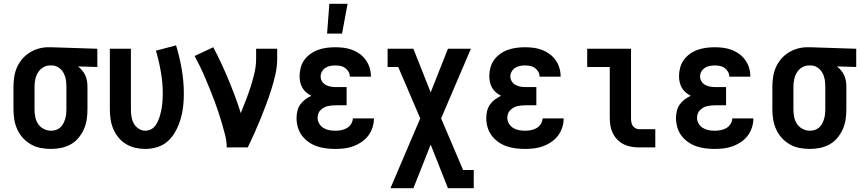

<svg xmlns="http://www.w3.org/2000/svg" viewBox="-20 -777 4540 1012"><path d="M249 8Q222 8 195 3Q168 -2 144 -15.5Q120 -29 101.5 -49Q83 -69 71.5 -94Q60 -119 55.5 -146Q51 -173 51 -200V-320Q51 -346 55 -372Q59 -398 69.5 -422Q80 -446 97 -466Q114 -486 136.5 -500Q159 -514 184 -521Q209 -528 235 -528H250L493 -520V-424L391 -427Q403 -418 413 -406Q423 -394 429.5 -380Q436 -366 438.5 -350.5Q441 -335 441 -320V-200Q441 -173 437 -146.5Q433 -120 422 -95.5Q411 -71 393.5 -50Q376 -29 352.5 -16Q329 -3 302.5 2.5Q276 8 249 8ZM249 -88Q262 -88 274.5 -92Q287 -96 297 -104.5Q307 -113 313 -124.5Q319 -136 323 -148.5Q327 -161 328.5 -174Q330 -187 330 -200V-320Q330 -339 327 -357.5Q324 -376 315 -392.5Q306 -409 290.5 -420Q275 -431 256 -432H244Q224 -432 207 -421.5Q190 -411 180 -394.5Q170 -378 166 -358.5Q162 -339 162 -320V-200Q162 -180 166 -160Q170 -140 181 -123.5Q192 -107 210.5 -97.5Q229 -88 249 -88Z M746 8Q719 8 693 2Q667 -4 644.5 -17.5Q622 -31 605 -51.5Q588 -72 577.5 -96.5Q567 -121 563 -147.5Q559 -174 559 -200V-520H670V-200Q670 -181 673 -162Q676 -143 685 -126.5Q694 -110 710.5 -99Q727 -88 745 -88Q760 -88 774 -94.5Q788 -101 797 -112.5Q806 -124 812 -137.5Q818 -151 822.5 -165.5Q827 -180 830 -194.5Q833 -209 834.5 -223.5Q836 -238 837 -253Q838 -268 838 -283Q838 -340 828 -397.5Q818 -455 802 -510L908 -538Q927 -476 938 -412Q949 -348 949 -283Q949 -250 945.5 -217Q942 -184 932.5 -151.5Q923 -119 907.5 -89Q892 -59 868 -36Q844 -13 811.5 -2.5Q779 8 746 8Z M1175 0Q1175 -32 1167 -63.5Q1159 -95 1150 -126Q1141 -157 1131 -187Q1121 -217 1109.5 -247.5Q1098 -278 1086 -307.5Q1074 -337 1061.5 -366.5Q1049 -396 1035 -425Q1021 -454 1006 -482L1104 -528Q1126 -487 1146 -444Q1166 -401 1184 -357.5Q1202 -314 1218.5 -270Q1235 -226 1249 -181Q1263 -215 1276.5 -250Q1290 -285 1301.5 -321Q1313 -357 1321.5 -393.5Q1330 -430 1330 -468V-520H1441V-468Q1441 -427 1432 -386.5Q1423 -346 1410.5 -306.5Q1398 -267 1383.5 -228Q1369 -189 1353.5 -151Q1338 -113 1321 -75Q1304 -37 1286 0Z M1704 -600 1716 -757H1812L1783 -600ZM1748 8Q1723 8 1698.5 5Q1674 2 1650.5 -6Q1627 -14 1606.5 -28.5Q1586 -43 1571.5 -62.5Q1557 -82 1550 -106Q1543 -130 1543 -155Q1543 -174 1547.5 -192.5Q1552 -211 1563 -226.5Q1574 -242 1589 -253Q1604 -264 1621 -272Q1607 -279 1594.5 -289.5Q1582 -300 1574 -314Q1566 -328 1562.5 -343.5Q1559 -359 1559 -375Q1559 -398 1565 -420.5Q1571 -443 1584.5 -461.5Q1598 -480 1617 -493.5Q1636 -507 1657.5 -514.5Q1679 -522 1701.5 -525Q1724 -528 1747 -528Q1770 -528 1793 -525Q1816 -522 1837 -514Q1858 -506 1876.5 -492.5Q1895 -479 1908.5 -460Q1922 -441 1928.5 -419Q1935 -397 1935 -374V-373H1824Q1824 -387 1817 -399Q1810 -411 1799 -419Q1788 -427 1774.5 -429.5Q1761 -432 1747 -432Q1734 -432 1720.5 -429.5Q1707 -427 1695.5 -419.5Q1684 -412 1677 -400Q1670 -388 1670 -374Q1670 -360 1677.5 -348Q1685 -336 1697 -329.5Q1709 -323 1722.5 -320.5Q1736 -318 1750 -318H1807V-222H1750Q1739 -222 1728 -221Q1717 -220 1706.5 -217.5Q1696 -215 1686.5 -209.5Q1677 -204 1669 -196Q1661 -188 1657.5 -177.5Q1654 -167 1654 -156Q1654 -140 1662.5 -125.5Q1671 -111 1685 -102.5Q1699 -94 1715 -91Q1731 -88 1748 -88Q1763 -88 1779 -91Q1795 -94 1808.5 -102Q1822 -110 1830.5 -123.5Q1839 -137 1840 -153H1951Q1951 -129 1943.5 -105.5Q1936 -82 1921.5 -62.5Q1907 -43 1886.5 -29Q1866 -15 1843 -6.5Q1820 2 1796 5Q1772 8 1748 8Z M2038 215 2195 -153 2079 -424H2023V-520H2159L2250 -290L2341 -520H2462L2305 -153L2421 119H2477V215H2341L2250 -15L2159 215Z M2748 8Q2723 8 2698.5 5Q2674 2 2650.5 -6Q2627 -14 2606.5 -28.5Q2586 -43 2571.5 -62.5Q2557 -82 2550 -106Q2543 -130 2543 -155Q2543 -174 2547.5 -192.5Q2552 -211 2563 -226.5Q2574 -242 2589 -253Q2604 -264 2621 -272Q2607 -279 2594.5 -289.5Q2582 -300 2574 -314Q2566 -328 2562.5 -343.5Q2559 -359 2559 -375Q2559 -398 2565 -420.5Q2571 -443 2584.5 -461.5Q2598 -480 2617 -493.5Q2636 -507 2657.5 -514.5Q2679 -522 2701.5 -525Q2724 -528 2747 -528Q2770 -528 2793 -525Q2816 -522 2837 -514Q2858 -506 2876.5 -492.5Q2895 -479 2908.5 -460Q2922 -441 2928.5 -419Q2935 -397 2935 -374V-373H2824Q2824 -387 2817 -399Q2810 -411 2799 -419Q2788 -427 2774.5 -429.5Q2761 -432 2747 -432Q2734 -432 2720.5 -429.5Q2707 -427 2695.5 -419.5Q2684 -412 2677 -400Q2670 -388 2670 -374Q2670 -360 2677.5 -348Q2685 -336 2697 -329.5Q2709 -323 2722.5 -320.5Q2736 -318 2750 -318H2807V-222H2750Q2739 -222 2728 -221Q2717 -220 2706.5 -217.5Q2696 -215 2686.5 -209.5Q2677 -204 2669 -196Q2661 -188 2657.5 -177.5Q2654 -167 2654 -156Q2654 -140 2662.5 -125.5Q2671 -111 2685 -102.5Q2699 -94 2715 -91Q2731 -88 2748 -88Q2763 -88 2779 -91Q2795 -94 2808.5 -102Q2822 -110 2830.5 -123.5Q2839 -137 2840 -153H2951Q2951 -129 2943.5 -105.5Q2936 -82 2921.5 -62.5Q2907 -43 2886.5 -29Q2866 -15 2843 -6.5Q2820 2 2796 5Q2772 8 2748 8Z M3349 0Q3328 0 3307.5 -3.5Q3287 -7 3268.5 -16Q3250 -25 3235 -40Q3220 -55 3210.5 -74Q3201 -93 3197.5 -113.5Q3194 -134 3194 -155V-424H3075V-520H3306V-155Q3306 -144 3307.5 -134Q3309 -124 3314.5 -115Q3320 -106 3329.5 -101Q3339 -96 3349 -96H3434V0Z M3748 8Q3723 8 3698.5 5Q3674 2 3650.5 -6Q3627 -14 3606.5 -28.5Q3586 -43 3571.5 -62.5Q3557 -82 3550 -106Q3543 -130 3543 -155Q3543 -174 3547.5 -192.5Q3552 -211 3563 -226.5Q3574 -242 3589 -253Q3604 -264 3621 -272Q3607 -279 3594.5 -289.5Q3582 -300 3574 -314Q3566 -328 3562.5 -343.5Q3559 -359 3559 -375Q3559 -398 3565 -420.5Q3571 -443 3584.5 -461.5Q3598 -480 3617 -493.5Q3636 -507 3657.5 -514.5Q3679 -522 3701.5 -525Q3724 -528 3747 -528Q3770 -528 3793 -525Q3816 -522 3837 -514Q3858 -506 3876.5 -492.5Q3895 -479 3908.5 -460Q3922 -441 3928.5 -419Q3935 -397 3935 -374V-373H3824Q3824 -387 3817 -399Q3810 -411 3799 -419Q3788 -427 3774.5 -429.5Q3761 -432 3747 -432Q3734 -432 3720.5 -429.5Q3707 -427 3695.5 -419.5Q3684 -412 3677 -400Q3670 -388 3670 -374Q3670 -360 3677.5 -348Q3685 -336 3697 -329.5Q3709 -323 3722.5 -320.5Q3736 -318 3750 -318H3807V-222H3750Q3739 -222 3728 -221Q3717 -220 3706.5 -217.5Q3696 -215 3686.5 -209.5Q3677 -204 3669 -196Q3661 -188 3657.5 -177.5Q3654 -167 3654 -156Q3654 -140 3662.5 -125.5Q3671 -111 3685 -102.5Q3699 -94 3715 -91Q3731 -88 3748 -88Q3763 -88 3779 -91Q3795 -94 3808.5 -102Q3822 -110 3830.5 -123.5Q3839 -137 3840 -153H3951Q3951 -129 3943.5 -105.5Q3936 -82 3921.5 -62.5Q3907 -43 3886.5 -29Q3866 -15 3843 -6.5Q3820 2 3796 5Q3772 8 3748 8Z M4249 8Q4222 8 4195 3Q4168 -2 4144 -15.5Q4120 -29 4101.5 -49Q4083 -69 4071.5 -94Q4060 -119 4055.5 -146Q4051 -173 4051 -200V-320Q4051 -346 4055 -372Q4059 -398 4069.5 -422Q4080 -446 4097 -466Q4114 -486 4136.5 -500Q4159 -514 4184 -521Q4209 -528 4235 -528H4250L4493 -520V-424L4391 -427Q4403 -418 4413 -406Q4423 -394 4429.5 -380Q4436 -366 4438.5 -350.5Q4441 -335 4441 -320V-200Q4441 -173 4437 -146.5Q4433 -120 4422 -95.5Q4411 -71 4393.5 -50Q4376 -29 4352.5 -16Q4329 -3 4302.5 2.5Q4276 8 4249 8ZM4249 -88Q4262 -88 4274.5 -92Q4287 -96 4297 -104.5Q4307 -113 4313 -124.5Q4319 -136 4323 -148.5Q4327 -161 4328.5 -174Q4330 -187 4330 -200V-320Q4330 -339 4327 -357.5Q4324 -376 4315 -392.5Q4306 -409 4290.5 -420Q4275 -431 4256 -432H4244Q4224 -432 4207 -421.5Q4190 -411 4180 -394.5Q4170 -378 4166 -358.5Q4162 -339 4162 -320V-200Q4162 -180 4166 -160Q4170 -140 4181 -123.5Q4192 -107 4210.5 -97.5Q4229 -88 4249 -88Z"/></svg>

Font: Iosevka Algr
Style: Bold
Weight: 700
Monospace: yes
Designer: Belleve Invis
Foundry: Belleve Invis
Version: Version 26.0.2; ttfautohint (v1.8.3)